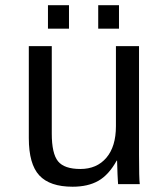

<svg xmlns="http://www.w3.org/2000/svg" viewBox="-20 -705 640 735"><path d="M178.2 -528.3V-193.4Q178.2 -117.2 202.1 -87.6Q226.1 -58.1 287.6 -58.1Q350.6 -58.1 387.2 -101.1Q423.8 -144 423.8 -222.2V-528.3H512.2V-112.8Q512.2 -20.5 515.1 0H432.1Q431.6 -2.4 431.2 -13.2Q430.7 -23.9 429.9 -37.8Q429.2 -51.8 428.2 -90.3H426.8Q396.5 -35.6 356.7 -12.9Q316.9 9.8 257.8 9.8Q170.9 9.8 130.6 -33.4Q90.3 -76.7 90.3 -176.3V-528.3ZM356 -595.2V-685.1H435.5V-595.2ZM163.6 -595.2V-685.1H244.1V-595.2Z"/></svg>

Font: Cousine
Style: Regular
Weight: 400
Monospace: yes
Designer: Steve Matteson
Foundry: Monotype Imaging Inc.
Version: Version 1.21